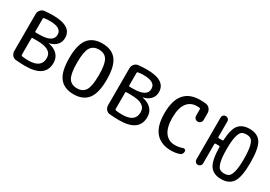

<svg xmlns="http://www.w3.org/2000/svg" viewBox="5 -1146 2490 1772"><g transform="rotate(30 1250.0 -260.0)"><path d="M156.2 -243.2V-67.4Q156.2 -59.6 165 -56.6Q200.2 -51.8 233.4 -51.8Q371.1 -51.8 371.1 -155.3Q371.1 -204.1 332 -227.5Q293 -251 209 -251H165Q156.2 -251 156.2 -243.2ZM156.2 -453.1V-318.4Q156.2 -310.5 165 -309.6H202.1Q350.6 -309.6 349.6 -393.6Q349.6 -467.8 223.6 -467.8Q195.3 -467.8 164.1 -462.9Q156.2 -460.9 156.2 -453.1ZM133.8 2Q109.4 0 93.8 -19Q78.1 -38.1 78.1 -63.5V-457Q78.1 -482.4 94.7 -501Q111.3 -519.5 134.8 -522.5Q184.6 -527.3 223.6 -527.3Q424.8 -527.3 424.8 -401.4Q424.8 -357.4 397 -326.7Q369.1 -295.9 319.3 -285.2Q317.4 -285.2 317.4 -284.2Q317.4 -283.2 319.3 -283.2Q376 -273.4 411.6 -238.8Q447.3 -204.1 447.3 -148.4Q447.3 6.8 233.4 6.8Q188.5 6.8 133.8 2Z M838.9 -420.9Q811.5 -465.8 750 -465.8Q688.5 -465.8 661.1 -420.9Q633.8 -376 633.8 -259.8Q633.8 -143.6 661.1 -98.6Q688.5 -53.7 750 -53.7Q811.5 -53.7 838.9 -98.6Q866.2 -143.6 866.2 -259.8Q866.2 -376 838.9 -420.9ZM900.4 -53.7Q850.6 9.8 750 9.8Q649.4 9.8 599.6 -53.7Q549.8 -117.2 549.8 -260.3Q549.8 -403.3 599.6 -466.8Q649.4 -530.3 750 -530.3Q850.6 -530.3 900.4 -466.8Q950.2 -403.3 950.2 -260.3Q950.2 -117.2 900.4 -53.7Z M1156.2 -243.2V-67.4Q1156.2 -59.6 1165 -56.6Q1200.2 -51.8 1233.4 -51.8Q1371.1 -51.8 1371.1 -155.3Q1371.1 -204.1 1332 -227.5Q1293 -251 1209 -251H1165Q1156.2 -251 1156.2 -243.2ZM1156.2 -453.1V-318.4Q1156.2 -310.5 1165 -309.6H1202.1Q1350.6 -309.6 1349.6 -393.6Q1349.6 -467.8 1223.6 -467.8Q1195.3 -467.8 1164.1 -462.9Q1156.2 -460.9 1156.2 -453.1ZM1133.8 2Q1109.4 0 1093.8 -19Q1078.1 -38.1 1078.1 -63.5V-457Q1078.1 -482.4 1094.7 -501Q1111.3 -519.5 1134.8 -522.5Q1184.6 -527.3 1223.6 -527.3Q1424.8 -527.3 1424.8 -401.4Q1424.8 -357.4 1397 -326.7Q1369.1 -295.9 1319.3 -285.2Q1317.4 -285.2 1317.4 -284.2Q1317.4 -283.2 1319.3 -283.2Q1376 -273.4 1411.6 -238.8Q1447.3 -204.1 1447.3 -148.4Q1447.3 6.8 1233.4 6.8Q1188.5 6.8 1133.8 2Z M1790 9.8Q1681.6 9.8 1623.5 -56.6Q1565.4 -123 1565.4 -259.8Q1565.4 -529.3 1790 -530.3Q1826.2 -530.3 1853.5 -526.4Q1877.9 -523.4 1894 -503.4Q1910.2 -483.4 1910.2 -458V-384.8Q1910.2 -368.2 1897.9 -356.4Q1885.7 -344.7 1869.6 -344.7Q1853.5 -344.7 1841.8 -356.4Q1830.1 -368.2 1830.1 -384.8V-454.1Q1830.1 -461.9 1822.3 -463.9Q1806.6 -465.8 1794.9 -465.8Q1725.6 -465.8 1687.5 -414.6Q1649.4 -363.3 1649.4 -259.8Q1649.4 -156.2 1688 -104Q1726.6 -51.8 1794.9 -51.8Q1836.9 -51.8 1875 -66.4Q1885.7 -70.3 1895.5 -64.5Q1905.3 -58.6 1905.3 -47.9Q1905.3 -12.7 1874 -2.9Q1834 9.8 1790 9.8Z M2370.6 -454.1Q2352.5 -467.8 2320.8 -467.8Q2289.1 -467.8 2270.5 -454.6Q2252 -441.4 2240.2 -394Q2228.5 -346.7 2228.5 -259.8Q2228.5 -172.9 2240.2 -126Q2252 -79.1 2270.5 -65.4Q2289.1 -51.8 2320.8 -51.8Q2352.5 -51.8 2370.6 -65.9Q2388.7 -80.1 2400.4 -126.5Q2412.1 -172.9 2412.1 -259.8Q2412.1 -346.7 2400.4 -393.6Q2388.7 -440.4 2370.6 -454.1ZM2034.2 -36.1V-484.4Q2034.2 -499 2044.4 -509.3Q2054.7 -519.5 2069.8 -519.5Q2085 -519.5 2095.7 -509.3Q2106.4 -499 2106.4 -484.4V-318.4Q2106.4 -310.5 2115.2 -309.6H2153.3Q2162.1 -309.6 2162.1 -318.4Q2168 -436.5 2206.1 -481.9Q2244.1 -527.3 2321.3 -527.3Q2406.2 -527.3 2443.8 -469.7Q2481.4 -412.1 2481.4 -260.3Q2481.4 -108.4 2443.8 -50.8Q2406.2 6.8 2321.3 6.8Q2239.3 6.8 2201.2 -46.4Q2163.1 -99.6 2161.1 -242.2Q2161.1 -251 2152.3 -251H2115.2Q2106.4 -251 2106.4 -243.2V-36.1Q2106.4 -21.5 2095.7 -10.7Q2085 0 2069.8 0Q2054.7 0 2044.4 -10.7Q2034.2 -21.5 2034.2 -36.1Z"/></g></svg>

Font: Rounded Mgen+ 1mn regular
Style: Regular
Weight: 400
Designer: [Source Han Sans]
Ryoko NISHIZUKA  (kana & ideographs); Paul D. Hunt (Latin, Greek & Cyrillic); Wenlong ZHANG  (bopomofo
Version: Version 1.059.20150602